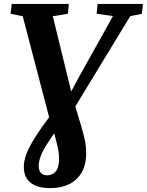

<svg xmlns="http://www.w3.org/2000/svg" viewBox="-20 -763 742 970"><path d="M233.9 187.4Q167.9 187.4 134.1 159.7Q100.3 132 100.3 80.1Q100.3 51.9 112.5 17.6Q124.6 -16.7 155.4 -66.1Q186.1 -115.5 241.4 -188.5L323.9 -271.8L382.2 -379.9L550.6 -681.7L468.1 -693.7L473.3 -743H702.2L696.4 -693.4L638.2 -681.7L325 -166.8L274.2 -117.8Q234.4 -63.6 213 -28.1Q191.7 7.4 183.7 31.4Q175.6 55.3 175.6 74.7Q175.6 99.8 187.3 111.3Q198.9 122.7 217.9 122.7Q243.8 122.7 261.1 103.8Q278.3 84.8 278.3 38.5Q278.3 16.2 274.7 -3.9Q271.1 -24.1 261.3 -61.6L249.3 -107L234 -148.8L94.9 -680.6L33.3 -693.7L39.4 -743H327.6L323.3 -693.7L246.8 -681L345.2 -278.3L355.6 -241.7L390.2 -125.8Q404 -79.1 409.7 -50.6Q415.4 -22.2 415.4 8.6Q415.4 68.4 392.6 108.1Q369.9 147.7 329 167.6Q288.1 187.4 233.9 187.4Z"/></svg>

Font: Merriweather Light
Style: Italic
Weight: 300
Italic angle: -7.8°
Designer: Eben Sorkin
Foundry: Eben Sorkin
Version: Version 2.101